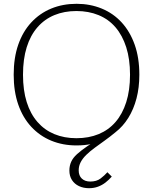

<svg xmlns="http://www.w3.org/2000/svg" viewBox="-20 -748 805 1010"><path d="M382 -21Q447 -21 499 -42.5Q551 -64 587.5 -106Q624 -148 644 -210.5Q664 -273 664 -355Q664 -437 644 -499.5Q624 -562 587.5 -604.5Q551 -647 498.5 -668.5Q446 -690 382 -690Q318 -690 266 -668.5Q214 -647 177 -604.5Q140 -562 120.5 -499.5Q101 -437 101 -355Q101 -273 120.5 -211Q140 -149 177 -106.5Q214 -64 266 -42.5Q318 -21 382 -21ZM587 -52Q558 -28 530 -8Q502 12 477.5 30Q453 48 434 66.5Q415 85 404.5 105Q394 125 394 148Q394 176 410.5 191.5Q427 207 455 207Q488 207 509 191Q530 175 545 158L568 181Q552 199 534.5 212.5Q517 226 495.5 234Q474 242 448 242Q419 242 395.5 231Q372 220 358.5 199Q345 178 345 149Q345 124 354.5 103Q364 82 385 63Q406 44 438 22Q470 0 514 -27L502 -3Q484 4 464.5 8.5Q445 13 424.5 15Q404 17 382 17Q310 17 249.5 -8Q189 -33 144.5 -81Q100 -129 76 -198Q52 -267 52 -355Q52 -444 76 -513Q100 -582 144.5 -630Q189 -678 249.5 -703Q310 -728 383 -728Q454 -728 515 -703Q576 -678 620 -630Q664 -582 688.5 -513Q713 -444 713 -355Q713 -287 698 -230Q683 -173 655 -128Q627 -83 587 -52Z"/></svg>

Font: Roboto Serif Thin
Style: Regular
Weight: 250
Designer: Greg Gazdowicz
Foundry: Commercial Type
Version: Version 1.004